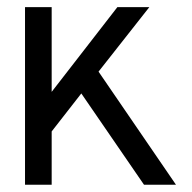

<svg xmlns="http://www.w3.org/2000/svg" viewBox="-20 -508 528 528"><path d="M390.6 -488.3 251 -311 463.9 0H376L203.6 -251L122.1 -146.5V0H48.8V-488.3H122.1V-255.4L302.7 -488.3Z"/></svg>

Font: Sanitrixie
Style: Regular
Weight: 400
Designer: Jayvee D. Enaguas (Grand Chaos)
Version: Version 1.1 - 6/9/2013